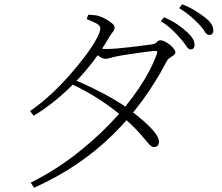

<svg xmlns="http://www.w3.org/2000/svg" viewBox="-20 -821 1040 901"><path d="M874 -589Q864 -589 854 -605Q844 -621 827 -640Q811 -659 789 -680Q767 -701 735 -722L749 -740Q787 -724 813 -706Q839 -688 856 -672Q876 -654 884.5 -639.5Q893 -625 893 -610Q893 -600 888 -594.5Q883 -589 874 -589ZM124 36Q231 -17 326 -89.5Q421 -162 499 -243.5Q577 -325 633 -408.5Q689 -492 716 -568Q723 -584 706 -582Q687 -581 652.5 -576Q618 -571 583.5 -566Q549 -561 530 -557Q514 -554 499 -549.5Q484 -545 475 -545Q464 -545 448 -555Q432 -565 416 -578L430 -597Q445 -594 456.5 -592.5Q468 -591 477 -591Q497 -591 528.5 -593.5Q560 -596 593 -600Q626 -604 652 -607.5Q678 -611 688 -612Q710 -615 716.5 -623.5Q723 -632 734 -632Q742 -632 754 -626Q766 -620 777 -611Q788 -602 795.5 -592.5Q803 -583 803 -575Q803 -567 794.5 -561.5Q786 -556 776 -549Q766 -542 760 -529Q710 -434 647.5 -348.5Q585 -263 508.5 -188Q432 -113 340.5 -51Q249 11 140 60ZM702 -131Q693 -131 683 -141Q673 -151 658 -169.5Q643 -188 619 -213.5Q595 -239 558 -271Q508 -314 446 -354.5Q384 -395 312 -428L325 -448Q374 -428 420.5 -405Q467 -382 508 -358.5Q549 -335 580 -312Q617 -285 650.5 -256Q684 -227 705 -201Q726 -175 726 -156Q726 -144 720 -137.5Q714 -131 702 -131ZM121 -300Q167 -331 214 -374Q261 -417 303.5 -465Q346 -513 379.5 -557.5Q413 -602 432 -637Q451 -672 451 -688Q451 -701 432.5 -711Q414 -721 387 -731L394 -752Q407 -751 421.5 -750Q436 -749 449 -744Q464 -739 480 -729.5Q496 -720 507 -710.5Q518 -701 518 -693Q518 -681 509 -670.5Q500 -660 489 -641Q458 -587 419 -535.5Q380 -484 334.5 -437Q289 -390 239.5 -349.5Q190 -309 138 -278ZM962 -657Q950 -657 941 -672.5Q932 -688 914 -707Q896 -726 875 -744Q854 -762 821 -783L835 -801Q872 -786 898 -769.5Q924 -753 942 -739Q963 -723 972 -708Q981 -693 981 -678Q981 -668 976 -662.5Q971 -657 962 -657Z"/></svg>

Font: Noto Serif KR ExtraLight
Style: Regular
Weight: 200
Designer: Ryoko NISHIZUKA 西塚涼子 (kana & ideographs); Frank Grießhammer (Latin, Greek & Cyrillic); Wenlong ZHANG 张文龙 (bopomofo); San
Foundry: Adobe
Version: Version 2.002-H1;hotconv 1.1.0;makeotfexe 2.6.0